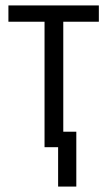

<svg xmlns="http://www.w3.org/2000/svg" viewBox="-20 -542 396 707"><path d="M194 145V0H144V-462H11V-522H344V-462H213V-57H261V145Z"/></svg>

Font: Ubuntu Sans Condensed
Style: Regular
Weight: 400
Width: 3
Designer: Dalton Maag Ltd
Foundry: Dalton Maag Ltd
Version: Version 1.006; ttfautohint (v1.8.4.7-5d5b)